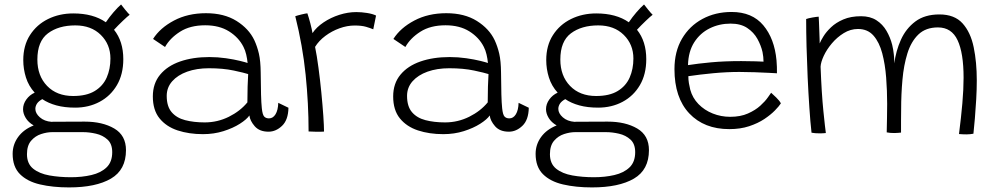

<svg xmlns="http://www.w3.org/2000/svg" viewBox="-20 -588 4470 858"><path d="M316 -107Q268.5 -107 232 -117Q195.5 -127 169 -145Q152.5 -136 145.2 -124.8Q138 -113.5 138 -101.5Q138 -81.5 158 -63.8Q178 -46 210.5 -43.5Q214 -44 218 -44Q249.5 -44 287.8 -44.2Q326 -44.5 358.5 -44.5Q438 -44.5 490.5 -13.8Q543 17 543 83Q543 171 475.8 210.2Q408.5 249.5 288.5 249.5Q216 249.5 159 236.2Q102 223 69.2 190.2Q36.5 157.5 36.5 99.5Q36.5 58 61 24.2Q85.5 -9.5 130.5 -27.5Q107 -41 95 -60.8Q83 -80.5 83 -100Q83 -123 97.5 -143.2Q112 -163.5 135 -174Q108 -203.5 96 -241.5Q84 -279.5 84 -319.5Q84 -384.5 114 -431.2Q144 -478 194.8 -503Q245.5 -528 307.5 -528Q396.5 -528 453 -488.5Q468.5 -511.5 487.2 -533.2Q506 -555 521 -568Q526 -561 539.5 -544.5Q553 -528 559.5 -522Q550.5 -515.5 528.8 -494.8Q507 -474 489.5 -455Q531 -403.5 531 -323.5Q531 -256 502.5 -207.5Q474 -159 425.2 -133Q376.5 -107 316 -107ZM307 -159Q366.5 -159 403.2 -181.2Q440 -203.5 456.8 -241.5Q473.5 -279.5 473.5 -326.5Q473.5 -389.5 430.5 -432Q387.5 -474.5 316.5 -474.5Q241.5 -474.5 194.2 -439Q147 -403.5 147 -322Q147 -249 190.5 -204Q234 -159 307 -159ZM297 204Q346.5 204 388.5 194.2Q430.5 184.5 456 160.2Q481.5 136 481.5 92Q481.5 55 460.5 35.8Q439.5 16.5 409.2 9.5Q379 2.5 351.5 2.5H213Q190 2.5 163.8 11Q137.5 19.5 119 41Q100.5 62.5 100.5 101Q100.5 143.5 128.2 165.8Q156 188 200.8 196Q245.5 204 297 204Z M887 11.5Q824.5 11.5 773.8 -5.2Q723 -22 693 -59Q663 -96 663 -157Q663 -215 695.5 -254.2Q728 -293.5 784.8 -313.2Q841.5 -333 915.5 -333Q953 -333 989.5 -327.8Q1026 -322.5 1052.2 -316Q1078.5 -309.5 1086.5 -306.5Q1084.5 -326 1080.2 -344.5Q1076 -363 1068 -378.5Q1047 -420.5 1003.5 -447.8Q960 -475 897 -475Q829.5 -475 784.5 -446.2Q739.5 -417.5 717.5 -378L664 -414Q695.5 -463.5 757.5 -496.2Q819.5 -529 900.5 -529Q981.5 -529 1036.8 -494.5Q1092 -460 1116.5 -408.5Q1129.5 -380.5 1137 -348Q1144.5 -315.5 1145 -264Q1145.5 -204.5 1146.5 -166.2Q1147.5 -128 1150 -104.5Q1153 -75 1160.8 -67Q1168.5 -59 1182 -59Q1200 -59 1211.2 -77.2Q1222.5 -95.5 1223.5 -128.5L1269 -106.5Q1268 -52 1240.5 -25.8Q1213 0.5 1180 0.5Q1139.5 0.5 1118.2 -24Q1097 -48.5 1094.5 -72Q1082.5 -54.5 1052 -35Q1021.5 -15.5 978.8 -2Q936 11.5 887 11.5ZM895 -41Q952 -41 1002.8 -66.2Q1053.5 -91.5 1085.5 -130.5Q1085.5 -171 1086.5 -200.8Q1087.5 -230.5 1089 -257Q1072.5 -262.5 1024.5 -272.8Q976.5 -283 913.5 -283Q859 -283 816.5 -267.8Q774 -252.5 749.5 -224.8Q725 -197 725 -159.5Q725 -112.5 747 -86.8Q769 -61 807.5 -51Q846 -41 895 -41Z M1376.5 -440Q1394 -466.5 1426 -488Q1458 -509.5 1496.5 -521.8Q1535 -534 1572 -534Q1595.5 -534 1620.5 -530Q1645.5 -526 1660.5 -518.5L1648 -457Q1635.5 -462.5 1615.8 -468.2Q1596 -474 1565 -474Q1531.5 -474 1497 -461.5Q1462.5 -449 1433.8 -427.5Q1405 -406 1388 -378.5Q1396 -339.5 1403.2 -285.2Q1410.5 -231 1416 -174.5Q1421.5 -118 1424.8 -71Q1428 -24 1428 0Q1415.5 1 1394.8 0.8Q1374 0.5 1359 -0.5Q1359 -124.5 1345.8 -254.2Q1332.5 -384 1299.5 -515.5Q1309 -519 1327.8 -523.5Q1346.5 -528 1353.5 -528.5Q1360 -510 1367 -483Q1374 -456 1376.5 -440Z M1961 11.5Q1898.5 11.5 1847.8 -5.2Q1797 -22 1767 -59Q1737 -96 1737 -157Q1737 -215 1769.5 -254.2Q1802 -293.5 1858.8 -313.2Q1915.5 -333 1989.5 -333Q2027 -333 2063.5 -327.8Q2100 -322.5 2126.2 -316Q2152.5 -309.5 2160.5 -306.5Q2158.5 -326 2154.2 -344.5Q2150 -363 2142 -378.5Q2121 -420.5 2077.5 -447.8Q2034 -475 1971 -475Q1903.5 -475 1858.5 -446.2Q1813.5 -417.5 1791.5 -378L1738 -414Q1769.5 -463.5 1831.5 -496.2Q1893.5 -529 1974.5 -529Q2055.5 -529 2110.8 -494.5Q2166 -460 2190.5 -408.5Q2203.5 -380.5 2211 -348Q2218.5 -315.5 2219 -264Q2219.5 -204.5 2220.5 -166.2Q2221.5 -128 2224 -104.5Q2227 -75 2234.8 -67Q2242.5 -59 2256 -59Q2274 -59 2285.2 -77.2Q2296.5 -95.5 2297.5 -128.5L2343 -106.5Q2342 -52 2314.5 -25.8Q2287 0.5 2254 0.5Q2213.5 0.5 2192.2 -24Q2171 -48.5 2168.5 -72Q2156.5 -54.5 2126 -35Q2095.5 -15.5 2052.8 -2Q2010 11.5 1961 11.5ZM1969 -41Q2026 -41 2076.8 -66.2Q2127.5 -91.5 2159.5 -130.5Q2159.5 -171 2160.5 -200.8Q2161.5 -230.5 2163 -257Q2146.5 -262.5 2098.5 -272.8Q2050.5 -283 1987.5 -283Q1933 -283 1890.5 -267.8Q1848 -252.5 1823.5 -224.8Q1799 -197 1799 -159.5Q1799 -112.5 1821 -86.8Q1843 -61 1881.5 -51Q1920 -41 1969 -41Z M2653 -107Q2605.5 -107 2569 -117Q2532.5 -127 2506 -145Q2489.5 -136 2482.2 -124.8Q2475 -113.5 2475 -101.5Q2475 -81.5 2495 -63.8Q2515 -46 2547.5 -43.5Q2551 -44 2555 -44Q2586.5 -44 2624.8 -44.2Q2663 -44.5 2695.5 -44.5Q2775 -44.5 2827.5 -13.8Q2880 17 2880 83Q2880 171 2812.8 210.2Q2745.5 249.5 2625.5 249.5Q2553 249.5 2496 236.2Q2439 223 2406.2 190.2Q2373.5 157.5 2373.5 99.5Q2373.5 58 2398 24.2Q2422.5 -9.5 2467.5 -27.5Q2444 -41 2432 -60.8Q2420 -80.5 2420 -100Q2420 -123 2434.5 -143.2Q2449 -163.5 2472 -174Q2445 -203.5 2433 -241.5Q2421 -279.5 2421 -319.5Q2421 -384.5 2451 -431.2Q2481 -478 2531.8 -503Q2582.5 -528 2644.5 -528Q2733.5 -528 2790 -488.5Q2805.5 -511.5 2824.2 -533.2Q2843 -555 2858 -568Q2863 -561 2876.5 -544.5Q2890 -528 2896.5 -522Q2887.5 -515.5 2865.8 -494.8Q2844 -474 2826.5 -455Q2868 -403.5 2868 -323.5Q2868 -256 2839.5 -207.5Q2811 -159 2762.2 -133Q2713.5 -107 2653 -107ZM2644 -159Q2703.5 -159 2740.2 -181.2Q2777 -203.5 2793.8 -241.5Q2810.5 -279.5 2810.5 -326.5Q2810.5 -389.5 2767.5 -432Q2724.5 -474.5 2653.5 -474.5Q2578.5 -474.5 2531.2 -439Q2484 -403.5 2484 -322Q2484 -249 2527.5 -204Q2571 -159 2644 -159ZM2634 204Q2683.5 204 2725.5 194.2Q2767.5 184.5 2793 160.2Q2818.5 136 2818.5 92Q2818.5 55 2797.5 35.8Q2776.5 16.5 2746.2 9.5Q2716 2.5 2688.5 2.5H2550Q2527 2.5 2500.8 11Q2474.5 19.5 2456 41Q2437.5 62.5 2437.5 101Q2437.5 143.5 2465.2 165.8Q2493 188 2537.8 196Q2582.5 204 2634 204Z M3469.5 -126Q3461.5 -113.5 3443 -94.5Q3424.5 -75.5 3395.8 -56.2Q3367 -37 3327.8 -24Q3288.5 -11 3239 -11Q3126.5 -11 3060.2 -81.2Q2994 -151.5 2994 -279Q2994 -357.5 3027.5 -414.8Q3061 -472 3118.8 -503.2Q3176.5 -534.5 3249.5 -534.5Q3341 -534.5 3391 -475Q3441 -415.5 3450 -318.5Q3452.5 -289.5 3452 -260.5Q3444 -261 3416.2 -262.5Q3388.5 -264 3352.5 -265.2Q3316.5 -266.5 3284 -266.5Q3228.5 -266.5 3167.2 -260.8Q3106 -255 3056 -247.5Q3056 -231.5 3058.5 -216.5Q3061 -201.5 3064.5 -187.5Q3074.5 -150.5 3101.2 -123Q3128 -95.5 3165 -80.8Q3202 -66 3243 -66Q3289 -66 3322.2 -80.8Q3355.5 -95.5 3377.5 -115.5Q3399.5 -135.5 3411.2 -152.5Q3423 -169.5 3426 -173.5Q3432.5 -168 3448.5 -152.5Q3464.5 -137 3469.5 -126ZM3054.5 -297Q3099 -304 3158.2 -309.5Q3217.5 -315 3292.5 -315Q3331 -315 3356.2 -314Q3381.5 -313 3392 -312.5Q3392 -333 3387.5 -355.5Q3381 -384.5 3364.8 -414Q3348.5 -443.5 3319.2 -463Q3290 -482.5 3245 -482.5Q3194 -482.5 3151.2 -461.2Q3108.5 -440 3082.2 -398.8Q3056 -357.5 3054.5 -297Z M3606.5 5Q3601 -43.5 3596.8 -107.8Q3592.5 -172 3589.2 -242.5Q3586 -313 3584.2 -380.5Q3582.5 -448 3582.5 -503Q3592 -506.5 3610.5 -509.8Q3629 -513 3638.5 -513.5Q3639 -506 3639.8 -488.8Q3640.5 -471.5 3641.2 -451.5Q3642 -431.5 3642.5 -415.2Q3643 -399 3643 -394Q3647.5 -405.5 3659.8 -425.5Q3672 -445.5 3693.8 -466.2Q3715.5 -487 3748.8 -501.2Q3782 -515.5 3828 -515.5Q3868.5 -515.5 3896.5 -497.5Q3924.5 -479.5 3941.5 -450.2Q3958.5 -421 3967 -387.5Q3972 -366.5 3974.2 -345.5Q3976.5 -324.5 3976.5 -305Q3983.5 -360.5 4006 -410.5Q4028.5 -460.5 4070.5 -492Q4112.5 -523.5 4178 -523.5Q4245.5 -523.5 4281.5 -483.5Q4317.5 -443.5 4331.2 -376.8Q4345 -310 4345 -229Q4345 -189 4342.5 -144.5Q4340 -100 4336.5 -59.2Q4333 -18.5 4330 9.5Q4315 12.5 4298.5 12.5Q4282.5 12.5 4265.5 11Q4275 -63 4280.5 -126Q4286 -189 4286 -240.5Q4286 -351 4259.2 -408.2Q4232.5 -465.5 4171.5 -465.5Q4117 -465.5 4084.2 -434Q4051.5 -402.5 4035 -349.5Q4018.5 -296.5 4012.8 -231.5Q4007 -166.5 4007 -100Q4006.5 -75 4006.5 -48Q4006.5 -21 4006.5 4.5Q4000.5 5 3992.2 5.8Q3984 6.5 3976.5 6.5Q3968 6.5 3958.2 5.8Q3948.5 5 3942.5 3.5Q3943 -29.5 3943.8 -61.2Q3944.5 -93 3944.5 -124Q3944.5 -182.5 3940 -241.5Q3935.5 -300.5 3922.5 -349.8Q3909.5 -399 3883.5 -428.8Q3857.5 -458.5 3814 -458.5Q3780.5 -458.5 3750.5 -440Q3720.5 -421.5 3697.5 -394.2Q3674.5 -367 3661.2 -338.5Q3648 -310 3647 -290Q3651.5 -170 3659.5 -91.8Q3667.5 -13.5 3670.5 6.5Q3666.5 7 3658.5 7.5Q3650.5 8 3645 8Q3621 8 3606.5 5Z"/></svg>

Font: Grandstander ExtraLight
Style: Regular
Weight: 200
Designer: Tyler Finck
Foundry: Etcetera Type Co
Version: Version 1.200; ttfautohint (v1.8.3)